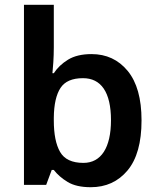

<svg xmlns="http://www.w3.org/2000/svg" viewBox="-20 -780 666 810"><path d="M207 -759.8H81.1V0H174.8L198.2 -63H207C221.7 -43.9 241.2 -26.9 265.6 -12.2C289.6 2.4 322.3 9.8 362.8 9.8C426.8 9.8 478.5 -13.7 518.1 -61C557.6 -108.4 577.1 -178.7 577.1 -272C577.1 -364.3 557.6 -433.6 518.6 -481C479.5 -528.3 428.7 -551.8 366.2 -551.8C325.7 -551.8 292.5 -543.9 267.1 -528.3C241.7 -512.7 221.7 -493.7 207 -471.2H201.2C203.6 -493.2 207 -537.1 207 -580.1ZM330.1 -450.2C406.2 -450.2 448.2 -391.6 448.2 -272.9C448.2 -157.2 406.7 -92.8 332 -92.8C283.7 -92.8 251 -108.4 233.4 -139.2C215.8 -169.9 207 -213.9 207 -272V-283.2C207.5 -339.8 217.3 -381.8 235.4 -409.2C253.4 -436.5 284.7 -450.2 330.1 -450.2Z"/></svg>

Font: Noto Reveo Sans
Style: Regular
Weight: 600
Designer: Monotype Design Team
Foundry: Monotype Imaging Inc.
Version: Version 2.007